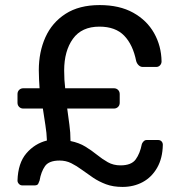

<svg xmlns="http://www.w3.org/2000/svg" viewBox="-20 -731 717 757"><path d="M463 6Q426 6 398 -4.5Q370 -15 347 -30.5Q324 -46 303 -61.5Q282 -77 261 -87.5Q240 -98 215 -98Q173 -98 157.5 -76Q142 -54 136 -19Q134 -14 131 -7Q128 0 116 0H68Q60 0 54.5 -6Q49 -12 49 -19Q51 -88 84 -126.5Q117 -165 165 -177Q164 -207 159 -237.5Q154 -268 149 -303H72Q62 -303 55.5 -309.5Q49 -316 49 -326V-360Q49 -370 55.5 -376.5Q62 -383 72 -383H136Q135 -399 134 -417Q133 -435 133 -454Q133 -526 159 -584Q185 -642 238.5 -676.5Q292 -711 373 -711Q451 -711 505 -681Q559 -651 587.5 -600.5Q616 -550 617 -489Q617 -480 611 -473.5Q605 -467 596 -467H543Q534 -467 527 -473.5Q520 -480 517 -490Q504 -555 469.5 -590.5Q435 -626 372 -626Q302 -626 267.5 -578Q233 -530 233 -453Q233 -434 234 -416.5Q235 -399 237 -383H429Q439 -383 445.5 -376.5Q452 -370 452 -360V-326Q452 -316 445.5 -309.5Q439 -303 429 -303H245Q249 -271 253.5 -240Q258 -209 258 -175Q292 -168 316.5 -153Q341 -138 362 -121Q383 -104 405 -91.5Q427 -79 455 -79Q498 -79 515 -102.5Q532 -126 539 -162Q540 -167 545.5 -173Q551 -179 558 -179H603Q612 -179 617 -173.5Q622 -168 622 -160Q621 -107 599.5 -69.5Q578 -32 542.5 -13Q507 6 463 6Z"/></svg>

Font: RubikRegular
Style: Regular
Weight: 400
Designer: Hubert and Fischer
Foundry: Hubert and Fischer
Version: Version 2.300;gftools[0.9.30]